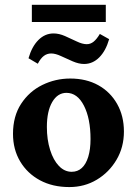

<svg xmlns="http://www.w3.org/2000/svg" viewBox="-20 -758 561 786"><path d="M263.7 7.8Q195.3 7.8 143.6 -20Q91.8 -47.9 62.5 -97.2Q33.2 -146.5 33.2 -210Q33.2 -282.2 66.4 -333Q99.6 -383.8 153.3 -410.2Q207 -436.5 267.6 -436.5Q333 -436.5 382.3 -409.2Q431.6 -381.8 459.5 -332.5Q487.3 -283.2 487.3 -219.7Q487.3 -155.3 457 -104Q426.8 -52.7 376.5 -22.5Q326.2 7.8 263.7 7.8ZM273.4 -54.7Q297.9 -54.7 314.9 -70.3Q332 -85.9 341.3 -116.2Q350.6 -146.5 350.6 -188.5Q350.6 -272.5 323.7 -325.2Q296.9 -377.9 252 -377.9Q215.8 -377.9 193.8 -340.3Q171.9 -302.7 171.9 -238.3Q171.9 -186.5 185.1 -144.5Q198.2 -102.5 221.2 -78.6Q244.1 -54.7 273.4 -54.7ZM324.2 -496.1Q302.7 -496.1 277.8 -506.8Q252.9 -517.6 230 -528.3Q207 -539.1 189.5 -539.1Q172.9 -539.1 159.7 -529.3Q146.5 -519.5 134.8 -497.1L96.7 -519.5Q110.4 -567.4 137.2 -594.2Q164.1 -621.1 199.2 -621.1Q221.7 -621.1 246.1 -610.4Q270.5 -599.6 293.9 -588.4Q317.4 -577.1 335 -577.1Q350.6 -577.1 363.3 -587.4Q376 -597.7 388.7 -619.1L426.8 -597.7Q413.1 -549.8 386.2 -522.9Q359.4 -496.1 324.2 -496.1ZM110.4 -668V-738.3H413.1V-668Z"/></svg>

Font: Crimson Pro ExtraLight
Style: Bold
Weight: 700
Version: Version 1.002